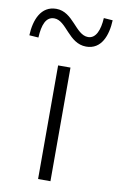

<svg xmlns="http://www.w3.org/2000/svg" viewBox="-144 -838 545 887"><g transform="rotate(10 128.5 -394.5)"><path d="M212 -641C284 -641 309 -711 312 -782L270 -785C267 -729 250 -686 213 -686C154 -686 127 -789 47 -789C-25 -789 -52 -720 -55 -647L-12 -644C-9 -704 6 -744 45 -744C103 -744 129 -641 212 -641ZM100 0H158V-533H100Z"/></g></svg>

Font: Spoqa Han Sans Neo Light
Style: Regular
Weight: 300
Designer: [Spoqa Han Sans Neo] Dong-huui Kim ___ Younghwa Kang ___ Yujin Lee ___ [Noto Sans] Ryoko NISHIZUKA ____ (kana & ideograp
Foundry: Spoqa (http://www.spoqa-han-sans.com)
Version: Version 1.100;hotconv 1.0.109;makeotfexe 2.5.65596